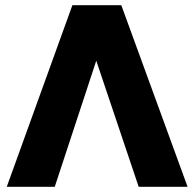

<svg xmlns="http://www.w3.org/2000/svg" viewBox="-20 -720 749 740"><path d="M6 0 259 -700H447.5L703 0H514.5L351 -486L191 0Z"/></svg>

Font: Geologica
Style: Bold
Weight: 700
Designer: Sindre Bremnes, Frode Helland
Foundry: Monokrom Skriftforlag AS
Version: Version 1.010; ttfautohint (v1.8.4.7-5d5b);gftools[0.9.28]